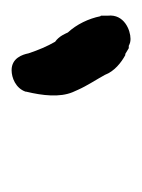

<svg xmlns="http://www.w3.org/2000/svg" viewBox="23 -757 245 331"><g transform="rotate(-90 145.5 -591.5)"><path d="M153 -669C146 -640 143 -611 152 -589L156 -580C163 -564 175 -546 182 -533C188 -517 203 -505 216 -498H218L228 -492H232C236 -490 239 -489 244 -489C259 -489 287 -500 284 -528V-540L283 -541C279 -561 269 -582 255 -597C253 -601 249 -612 239 -619C231 -633 225 -647 219 -665C217 -675 211 -694 190 -694C177 -694 159 -687 153 -670Z"/></g></svg>

Font: Scribbler
Style: ExBdIta
Weight: 800
Designer: Mew Too
Foundry: Cannot Into Space Fonts
Version: Version 1.001